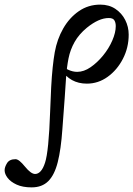

<svg xmlns="http://www.w3.org/2000/svg" viewBox="-183 -436 577 831"><path d="M-46 375Q-85 375 -111 363Q-137 351 -150 334Q-163 317 -163 301Q-163 287 -152.5 270Q-142 253 -116 253Q-108 253 -98 261Q-88 269 -75 285Q-62 301 -51 309Q-40 317 -31 317Q-18 317 -7 305Q4 293 12 268Q20 244 25.5 188.5Q31 133 34 47Q36 -11 38.5 -58.5Q41 -106 45 -144Q49 -182 54 -210Q64 -266 90.5 -312.5Q117 -359 158 -387.5Q199 -416 251 -416Q289 -416 316.5 -397.5Q344 -379 359 -349.5Q374 -320 374 -286Q374 -230 349 -181.5Q324 -133 283 -103.5Q242 -74 193 -74Q120 -74 81 -136L73 -160Q93 -143 112.5 -134Q132 -125 151 -125Q180 -125 209 -145Q238 -165 263 -195.5Q288 -226 303 -260.5Q318 -295 318 -323Q318 -338 312 -348Q306 -358 288 -358Q266 -358 242.5 -347.5Q219 -337 193 -316Q159 -288 140 -254.5Q121 -221 113.5 -183Q106 -145 103 -101Q101 -67 97 -11.5Q93 44 87 123Q81 210 67 265.5Q53 321 26 348Q-1 375 -46 375Z"/></svg>

Font: Junicode VF
Style: Italic
Weight: 400
Italic angle: -11°
Designer: Peter S. Baker
Version: Version 2.209